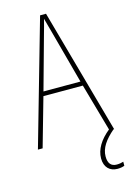

<svg xmlns="http://www.w3.org/2000/svg" viewBox="-138 -780 714 1063"><g transform="rotate(-15 219.5 -249.0)"><path d="M352 134C352 86 382 44 433 0H437L238 -715H204L0 0H27L106 -278H332L409 -6C356 37 325 86 325 138C325 189 355 217 399 217C415 217 430 214 439 210V187C431 190 415 193 401 193C368 193 352 173 352 134ZM243 -607 325 -303H113L197 -606C206 -638 213 -662 220 -691C228 -660 235 -637 243 -607Z"/></g></svg>

Font: Noto Sans Khmer UI Condensed Thin
Style: Regular
Weight: 100
Width: 3
Designer: Danh Hong and the Monotype Design Team
Foundry: Monotype Imaging Inc.
Version: Version 2.002